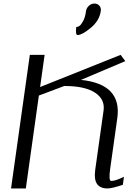

<svg xmlns="http://www.w3.org/2000/svg" viewBox="-20 -1058 724 1078"><path d="M42 0 147.5 -750H230.5L205.1 -569.3L657.2 -750L683.6 -714.8L434.6 -609.4Q665 -585.9 638.7 -395.5L598.6 -110.4Q588.9 -42 604.5 -42Q628.9 -42 675.8 -65.4L669.9 -20.5Q609.4 0 583 0Q500 0 514.6 -103.5V-104.5L561.5 -437.5Q570.3 -500 513.7 -537.6Q457 -575.2 340.8 -575.2L198.2 -521.5L125 0ZM545.9 -996.1Q538.1 -941.4 489.3 -901.4Q440.4 -861.3 416 -861.3Q402.3 -861.3 408.2 -906.2Q417 -906.2 426.3 -912.6Q435.5 -918.9 447.3 -940.9Q459 -962.9 462.9 -996.1Q465.8 -1013.7 479.5 -1025.9Q493.2 -1038.1 509.8 -1038.1Q527.3 -1038.1 538.1 -1025.9Q548.8 -1013.7 545.9 -996.1Z"/></svg>

Font: okolaks
Style: RegularItalic
Weight: 500
Italic angle: -8°
Version: Version 000.6.0